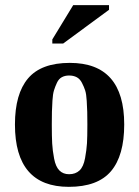

<svg xmlns="http://www.w3.org/2000/svg" viewBox="-20 -715 540 745"><path d="M251 -471Q462 -471 462 -232Q462 -111 410.5 -50.5Q359 10 247 10Q38 10 38 -232Q38 -351 89 -411Q140 -471 251 -471ZM319 -232Q319 -264 318.5 -280.5Q318 -297 316.5 -323.5Q315 -350 310.5 -364Q306 -378 298 -393.5Q290 -409 277.5 -415.5Q265 -422 248 -422Q232 -422 220 -415.5Q208 -409 201 -394Q194 -379 189.5 -364.5Q185 -350 183.5 -324.5Q182 -299 181.5 -281.5Q181 -264 181 -232Q181 -185 182.5 -158Q184 -131 190 -99.5Q196 -68 210.5 -53.5Q225 -39 248 -39Q273 -39 288.5 -53.5Q304 -68 310 -101Q316 -134 317.5 -159Q319 -184 319 -232ZM183 -546V-562L264 -695H403V-677L225 -546Z"/></svg>

Font: Libra Serif Modern
Style: Bold
Weight: 700
Designer: Stefan Peev, Context Ltd
Foundry: Ascender Corporation
Version: Version 1.000